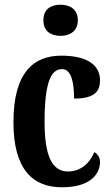

<svg xmlns="http://www.w3.org/2000/svg" viewBox="-20 -784 474 814"><path d="M237 -632C276 -632 310 -652 310 -698C310 -745 276 -764 237 -764C195 -764 164 -745 164 -698C164 -652 195 -632 237 -632ZM243 10C367 10 404 -50 404 -97C404 -117 394 -131 380 -139C361 -93 323 -57 268 -57C198 -57 169 -129 169 -267C169 -440 198 -491 243 -491C283 -491 294 -433 294 -366C385 -366 404 -400 404 -444C404 -503 357 -548 240 -548C126 -548 37 -481 37 -266C37 -64 120 10 243 10Z"/></svg>

Font: Noto Serif Devanagari ExtraCondensed
Style: Bold
Weight: 700
Width: 2
Designer: Universal Thirst, Indian Type Foundry and the Monotype Design Team
Foundry: Monotype Imaging Inc.
Version: Version 2.004